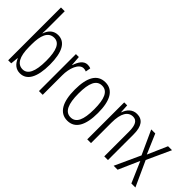

<svg xmlns="http://www.w3.org/2000/svg" viewBox="-20 -1352 1954 1954"><g transform="rotate(45 957.0 -375.0)"><path d="M122 -512V-760H68V0H112L120 -83H123C148 -24 187 10 246 10C346 10 400 -87 400 -269C400 -448 348 -542 247 -542C187 -542 143 -505 123 -442H120C121 -466 122 -491 122 -512ZM238 -494C313 -494 346 -418 346 -270C346 -111 307 -38 236 -38C164 -38 122 -104 122 -248V-285C122 -408 152 -494 238 -494Z M672 -541C615 -541 583 -485 564 -427H561L553 -532H511V0H565V-279C564 -383 604 -486 669 -486C683 -486 697 -483 707 -478L717 -532C702 -539 686 -541 672 -541Z M1094 -267C1094 -443 1040 -542 927 -542C812 -542 758 -445 758 -268C758 -91 815 10 927 10C1040 10 1094 -90 1094 -267ZM813 -268C813 -416 846 -494 927 -494C1008 -494 1040 -413 1040 -267C1040 -112 1005 -38 927 -38C848 -38 813 -117 813 -268Z M1382 -542C1316 -542 1276 -496 1257 -440H1254L1249 -532H1206V0H1260V-295C1260 -431 1303 -494 1373 -494C1424 -494 1451 -452 1451 -357V0H1504V-370C1504 -488 1461 -542 1382 -542Z M1712 -275 1586 0H1643L1743 -227L1841 0H1899L1775 -272L1894 -532H1837L1744 -319L1653 -532H1595Z"/></g></svg>

Font: Noto Sans Myanmar UI ExtraCondensed Light
Style: Regular
Weight: 300
Width: 2
Designer: Monotype Design Team
Foundry: Monotype Imaging Inc.
Version: Version 2.103